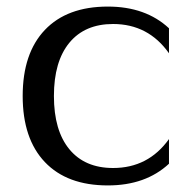

<svg xmlns="http://www.w3.org/2000/svg" viewBox="-20 -560 584 584"><path d="M308 4Q184 4 116.5 -67Q49 -138 49 -268Q49 -398 116.5 -469Q184 -540 308 -540Q423 -540 494 -474V-398Q431 -487 324 -487Q238 -487 191 -430Q144 -373 144 -268Q144 -163 191 -106Q238 -49 324 -49Q431 -49 494 -137V-62Q423 4 308 4Z"/></svg>

Font: RIT Lekha
Style: Regular
Weight: 400
Designer: Rahul Radhakrishnan
Version: 1.0